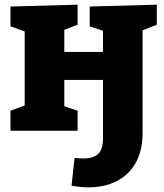

<svg xmlns="http://www.w3.org/2000/svg" viewBox="-20 -561 704 824"><path d="M361 243Q326 243 287 236L300 117Q322 119 339 119Q381 119 401.5 99.5Q422 80 422 32V-218H256V-105L313 -86V0H25V-86L86 -108V-426L25 -448V-533L313 -541V-455L256 -433V-338H422V-429L365 -448V-533L653 -541V-455L592 -431V9Q592 86 562 138.5Q532 191 479.5 217Q427 243 361 243Z"/></svg>

Font: Bitter ExtraBold
Style: Regular
Weight: 800
Designer: Sol Matas, and Bitter project Authors
Foundry: Sol Matas
Version: Version 2.001